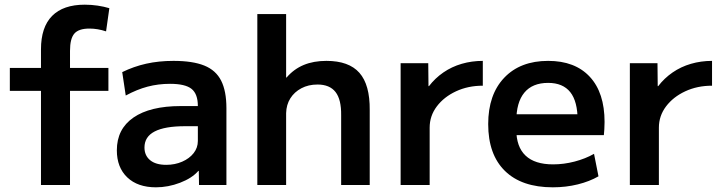

<svg xmlns="http://www.w3.org/2000/svg" viewBox="-20 -790 3080 820"><path d="M155 0V-402H22V-500H155V-579Q155 -674 202.5 -722Q250 -770 342 -770Q370 -770 397 -766Q424 -762 447 -755L433 -656Q397 -668 362 -668Q316 -668 297.5 -646.5Q279 -625 279 -573V-500H443V-402H279V0Z M646 10Q568 10 523.5 -32.5Q479 -75 479 -148Q479 -239 550 -288Q621 -337 752 -337H825Q825 -389 798 -410.5Q771 -432 706 -432Q656 -432 610.5 -420Q565 -408 517 -382L502 -482Q551 -506 604.5 -518Q658 -530 721 -530Q803 -530 852.5 -510Q902 -490 924.5 -445.5Q947 -401 947 -328V0H830L829 -60H827Q800 -29 749 -9.5Q698 10 646 10ZM690 -86Q727 -86 758 -99.5Q789 -113 807 -136Q825 -159 825 -188V-251H770Q684 -251 640.5 -228.5Q597 -206 597 -160Q597 -126 621 -106Q645 -86 690 -86Z M1079 0V-730H1202V-459H1204Q1235 -495 1277 -512.5Q1319 -530 1374 -530Q1470 -530 1515 -479Q1560 -428 1559 -320V0H1437V-297Q1438 -365 1413 -397Q1388 -429 1336 -429Q1297 -429 1267 -413Q1237 -397 1220 -370Q1203 -343 1202 -307V0Z M1691 0V-520H1809L1810 -422H1812Q1838 -456 1873.5 -480.5Q1909 -505 1952 -517.5Q1995 -530 2042 -530V-424Q1979 -424 1927.5 -400Q1876 -376 1845.5 -335.5Q1815 -295 1815 -245V0Z M2341 10Q2208 10 2136.5 -60Q2065 -130 2065 -260Q2065 -386 2133.5 -458Q2202 -530 2321 -530Q2436 -530 2499 -462Q2562 -394 2562 -269Q2562 -255 2561 -238Q2560 -221 2559 -213H2133V-302H2465L2447 -275Q2447 -357 2415.5 -396.5Q2384 -436 2321 -436Q2254 -436 2219.5 -394.5Q2185 -353 2185 -272V-237Q2185 -163 2224.5 -125.5Q2264 -88 2342 -88Q2388 -88 2434 -100Q2480 -112 2517 -133L2536 -37Q2498 -15 2447.5 -2.5Q2397 10 2341 10Z M2670 0V-520H2788L2789 -422H2791Q2817 -456 2852.5 -480.5Q2888 -505 2931 -517.5Q2974 -530 3021 -530V-424Q2958 -424 2906.5 -400Q2855 -376 2824.5 -335.5Q2794 -295 2794 -245V0Z"/></svg>

Font: M PLUS 2 SemiBold
Style: Regular
Weight: 600
Designer: Coji Morishita
Foundry: UNDERFOREST DESIGN
Version: Version 1.001